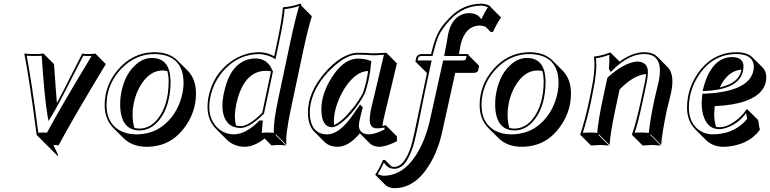

<svg xmlns="http://www.w3.org/2000/svg" viewBox="-20 -718 4115 1026"><path d="M175.8 2.9Q137.2 -292.5 109.9 -432.1Q124.5 -429.2 167 -429.2Q199.7 -429.2 211.9 -432.1L268.6 -375.5Q280.8 -201.7 284.2 -167.5Q309.6 -213.9 359.4 -313.5Q399.9 -394 419.9 -432.1Q427.7 -429.2 450.2 -429.2Q480 -429.2 489.3 -432.1L545.4 -375.5Q370.1 -85.9 292.5 59.6Q284.2 56.6 267.6 56.6Q264.2 56.6 282.2 92.3Q293 113.8 289.1 116.2L232.4 59.6ZM184.6 -8.8Q195.3 -9.8 210.9 -9.8Q224.6 -9.8 231 -8.8Q308.6 -153.3 469.7 -419.4Q461.9 -418.9 450.2 -418.9Q433.1 -418.9 425.3 -420.4Q406.7 -385.3 369.1 -311Q292 -157.2 252.9 -93.3L239.3 -71.3L234.4 -97.2Q218.3 -189 203.1 -414.1Q203.1 -417.5 202.6 -420.4Q189 -418.9 167 -418.9Q137.7 -418.9 122.6 -420.4Q148.9 -283.2 184.6 -8.8Z M610.8 -346.2Q685.1 -432.1 790.5 -438.5Q798.3 -439 805.2 -439Q884.3 -438.5 927.2 -396L983.9 -339.4Q1027.3 -294.9 1027.3 -217.8Q1027.3 -113.3 959 -27.3Q934.6 2.9 906.2 23.4Q846.7 65.9 764.2 66.4Q686.5 65.9 641.1 21L584.5 -35.2Q539.6 -81.5 539.1 -155.8Q539.6 -263.7 610.8 -346.2ZM848.1 -341.3Q778.3 -341.3 729.5 -258.8Q706.1 -218.8 695.8 -171.4Q688.5 -136.7 688.5 -103.5Q689 -62 698.2 -34.2Q711.4 -31.2 725.6 -30.8Q782.2 -31.7 823.2 -83Q880.9 -157.2 881.3 -282.7Q880.9 -315.4 874 -338.4Q861.8 -341.3 848.1 -341.3ZM791.5 -408.2Q883.3 -408.2 890.6 -300.3Q891.1 -291 891.6 -282.7Q891.1 -152.3 831.1 -76.7Q786.1 -21.5 725.6 -21Q622.6 -22.5 622.1 -160.2Q622.1 -195.3 629.4 -230Q649.9 -327.1 711.4 -377.4Q748.5 -408.2 791.5 -408.2ZM618.2 -339.8Q549.3 -259.3 549.3 -155.8Q549.3 -62 618.7 -21.5Q656.2 -0.5 707.5 0Q787.6 -0.5 843.8 -41Q921.9 -97.7 950.2 -199.7Q960.4 -238.3 960.9 -274.4Q960.9 -392.1 866.2 -420.9Q838.4 -428.7 805.2 -429.2Q700.7 -429.2 624 -346.2Q620.6 -342.8 618.2 -339.8Z M1381.3 -115.2 1427.7 -335Q1427.7 -335 1427.2 -335.9V-336.9Q1415.5 -339.4 1401.9 -339.4Q1304.7 -339.4 1260.3 -223.1Q1250 -195.8 1243.2 -164.6Q1228 -91.8 1241.7 -46.9Q1253.9 -43.9 1266.6 -43.9Q1311 -44.9 1381.3 -115.2ZM1394 22Q1338.4 66.4 1286.1 66.4Q1230 65.4 1191.4 27.8L1134.8 -28.8Q1076.2 -87.4 1092.3 -189Q1093.8 -196.3 1094.7 -203.1Q1120.1 -321.8 1213.9 -389.2Q1283.7 -438.5 1365.7 -439Q1404.8 -439 1440.4 -419.9Q1443.4 -418 1445.3 -417L1459 -481.9Q1488.8 -623.5 1491.2 -675.8L1493.7 -679.2Q1541.5 -683.1 1583 -698.2Q1586.9 -697.8 1588.9 -696.3Q1590.8 -692.9 1589.8 -688L1646.5 -631.3Q1625 -563 1599.6 -443.4L1534.2 -135.3Q1503.4 9.3 1511.2 56.6L1454.6 0L1452.1 2.9L1508.8 59.6Q1489.7 56.6 1464.8 56.6Q1454.1 56.6 1431.6 59.6ZM1373 -61.5Q1373.5 -63.5 1373 -64H1370.1ZM1363.3 -70.8 1366.2 -74.2 1384.8 -73.7 1383.3 -62.5Q1380.9 -41.5 1378.9 -7.8Q1396.5 -10.3 1408.2 -9.8Q1426.3 -9.8 1443.4 -8.3Q1439.5 -61.5 1467.8 -193.8L1533.2 -502Q1558.6 -620.1 1578.6 -686Q1541.5 -673.3 1501 -669.4Q1497.6 -614.3 1468.8 -480L1452.1 -400.9L1439.9 -408.7Q1408.2 -426.3 1365.7 -429.2Q1254.9 -429.2 1175.8 -341.8Q1121.6 -281.2 1104.5 -200.7Q1082.5 -98.1 1138.7 -38.6Q1166 -10.7 1202.6 -2.9Q1216.3 -0.5 1229.5 0Q1293.9 -1 1363.3 -70.8ZM1390.6 -110.4 1388.2 -108.4Q1314 -34.7 1266.6 -34.2Q1195.8 -34.2 1175.3 -102.1Q1168.5 -125.5 1168.5 -153.3Q1168.9 -185.5 1176.8 -223.1Q1210 -379.4 1314.5 -402.3Q1330.1 -405.8 1345.2 -405.8Q1405.8 -405.8 1433.1 -347.7Q1435.1 -342.8 1437 -338.9L1438.5 -335.9Z M1765.1 -50.3Q1805.7 -65.4 1865.7 -140.1Q1897 -179.2 1918.5 -219.2Q1935.5 -263.7 1947.3 -338.4Q1884.3 -337.9 1825.7 -252.9Q1768.1 -161.1 1764.2 -76.7Q1764.2 -61.5 1765.1 -50.3ZM1902.8 -5.4Q1843.3 65.9 1784.2 66.4Q1740.2 65.9 1714.8 41L1658.2 -15.6Q1625.5 -49.3 1625.5 -117.2Q1625.5 -224.6 1715.3 -329.1Q1786.6 -411.6 1859.4 -431.6Q1875.5 -436 1888.7 -436Q1942.4 -436 1968.3 -433.1Q1979.5 -432.6 2044.4 -436L2101.1 -379.4L2029.8 -81.5Q2025.4 -62 2023.4 -44.9Q2033.7 -46.9 2042.5 -48.8L2044.4 -45.9L2101.1 10.7V36.6Q2042 66.4 2005.9 66.4Q1974.6 65.4 1957.5 49.3ZM1963.9 -140.1 2031.7 -425.3Q1978 -421.4 1967.3 -422.9Q1939.5 -425.8 1888.7 -425.8Q1830.6 -425.8 1754.4 -354.5Q1664.1 -269.5 1641.1 -168Q1635.3 -141.1 1635.3 -117.2Q1637.2 -1.5 1727.5 0Q1783.7 0 1842.8 -73.7Q1863.8 -100.1 1897 -149.4L1903.8 -159.7L1918.5 -145L1904.3 -87.4Q1897.5 -60.1 1897.5 -43Q1902.3 -2.4 1949.2 0Q1984.4 -0.5 2034.7 -25.9V-36.6Q2012.2 -31.7 1994.6 -32.2Q1962.9 -32.2 1956.5 -63.5Q1955.6 -69.3 1955.6 -74.2Q1956.1 -105.5 1963.9 -140.1ZM1927.7 -215.3 1927.2 -214.4Q1877 -121.6 1810.1 -66.4Q1775.4 -38.6 1754.4 -38.1Q1697.8 -40 1697.3 -132.8Q1697.3 -216.8 1753.4 -304.7Q1812 -397 1881.3 -404.3Q1886.7 -404.8 1891.6 -404.8Q1931.2 -404.3 1957 -394L1964.4 -391.6L1963.4 -383.8Q1954.6 -284.7 1927.7 -215.3Z M2072.8 171.9Q2080.6 173.8 2086.9 173.8Q2133.8 173.8 2168 87.9Q2171.9 78.1 2175.3 67.9Q2186.5 36.6 2229.5 -175.3Q2236.3 -210 2242.2 -235.8L2261.7 -328.6H2260.7L2204.1 -384.8Q2201.7 -385.3 2200.7 -385.7Q2200.2 -388.2 2200.2 -391.1L2204.1 -409.2Q2210 -428.2 2231.4 -429.2H2283.2L2293.9 -469.2Q2313.5 -543.9 2353 -590.8Q2364.3 -604 2381.3 -622.1Q2454.1 -697.8 2551.8 -698.2Q2581.1 -697.8 2600.6 -684.1L2601.1 -681.2L2657.7 -624.5Q2639.6 -601.1 2614.3 -547.4L2603 -546.4L2573.7 -575.7Q2559.6 -581.1 2544.4 -581.5Q2479 -581.5 2450.2 -507.8Q2444.8 -493.2 2441.4 -478.5Q2439.5 -470.2 2432.6 -429.2H2477.5Q2481.4 -428.7 2483.4 -427.2Q2484.4 -424.8 2483.9 -422.9L2540.5 -366.2L2535.2 -341.3Q2531.7 -329.1 2509.8 -328.6H2412.6L2342.3 -10.3Q2315.9 109.4 2252 195.8Q2245.1 205.1 2239.3 211.4Q2223.6 230 2206.1 244.1Q2188.5 258.3 2169.4 268.1Q2150.4 277.8 2129.9 282.7Q2109.4 287.6 2088.4 287.6Q2061.5 287.1 2042.5 273.4L1985.8 216.8V213.9Q2006.3 184.6 2026.4 137.2L2036.6 136.2ZM2252 -233.9Q2244.1 -196.8 2228.5 -119.1Q2198.2 34.2 2185.1 71.3Q2178.2 90.8 2171.6 105.7Q2165 120.6 2156 136.2Q2147 151.9 2137.2 161.6Q2127.4 171.4 2114.5 177.7Q2101.6 184.1 2086.9 184.1Q2049.8 183.1 2031.7 150.4Q2014.6 187.5 1998.5 212.9Q2016.6 220.7 2031.7 221.2Q2113.8 220.2 2175.3 148.4Q2231.9 82 2265.6 -30.3Q2271.5 -50.3 2275.9 -69.3L2348.1 -395H2453.1Q2463.9 -395.5 2469.2 -399.9L2473.1 -418.9H2353.5L2358.9 -446.8Q2362.8 -465.8 2368.7 -500.5Q2373.5 -527.8 2375 -537.1Q2392.1 -617.2 2449.2 -640.6Q2467.8 -647.9 2487.8 -647.9Q2532.7 -647 2551.8 -615.2Q2572.3 -657.2 2587.4 -679.7Q2567.9 -687.5 2551.8 -688Q2457.5 -687 2388.7 -615.2Q2339.4 -563 2322.3 -522.9Q2312.5 -499.5 2303.7 -466.3L2291 -418.9H2231.4Q2216.8 -418 2213.9 -406.7L2211.4 -395H2286.6Z M2614.7 -346.2Q2689 -432.1 2794.4 -438.5Q2802.2 -439 2809.1 -439Q2888.2 -438.5 2931.2 -396L2987.8 -339.4Q3031.2 -294.9 3031.2 -217.8Q3031.2 -113.3 2962.9 -27.3Q2938.5 2.9 2910.2 23.4Q2850.6 65.9 2768.1 66.4Q2690.4 65.9 2645 21L2588.4 -35.2Q2543.5 -81.5 2543 -155.8Q2543.5 -263.7 2614.7 -346.2ZM2852.1 -341.3Q2782.2 -341.3 2733.4 -258.8Q2710 -218.8 2699.7 -171.4Q2692.4 -136.7 2692.4 -103.5Q2692.9 -62 2702.1 -34.2Q2715.3 -31.2 2729.5 -30.8Q2786.1 -31.7 2827.1 -83Q2884.8 -157.2 2885.3 -282.7Q2884.8 -315.4 2877.9 -338.4Q2865.7 -341.3 2852.1 -341.3ZM2795.4 -408.2Q2887.2 -408.2 2894.5 -300.3Q2895 -291 2895.5 -282.7Q2895 -152.3 2835 -76.7Q2790 -21.5 2729.5 -21Q2626.5 -22.5 2626 -160.2Q2626 -195.3 2633.3 -230Q2653.8 -327.1 2715.3 -377.4Q2752.4 -408.2 2795.4 -408.2ZM2622.1 -339.8Q2553.2 -259.3 2553.2 -155.8Q2553.2 -62 2622.6 -21.5Q2660.2 -0.5 2711.4 0Q2791.5 -0.5 2847.7 -41Q2925.8 -97.7 2954.1 -199.7Q2964.4 -238.3 2964.8 -274.4Q2964.8 -392.1 2870.1 -420.9Q2842.3 -428.7 2809.1 -429.2Q2704.6 -429.2 2627.9 -346.2Q2624.5 -342.8 2622.1 -339.8Z M3542 -123.5Q3517.6 -6.3 3513.2 56.6L3456.5 0L3454.6 2.9L3511.2 59.6Q3509.3 59.6 3463.4 56.6Q3463.4 56.6 3414.1 59.6L3357.4 2.9V0Q3377.9 -56.2 3404.8 -180.2L3425.8 -277.8Q3431.2 -304.2 3432.1 -322.3Q3368.7 -316.9 3296.9 -246.1Q3293.5 -242.7 3291 -240.2L3266.1 -123.5Q3241.7 -6.8 3237.3 56.6L3180.7 0L3177.7 2.9L3234.4 59.6Q3232.4 59.6 3187 56.6L3138.2 59.6L3081.5 2.9L3080.6 0Q3105 -70.3 3128.4 -180.2L3139.6 -234.9Q3163.6 -349.1 3153.8 -413.1L3155.8 -416Q3197.8 -420.4 3237.8 -437Q3242.7 -436.5 3244.1 -435.5L3291 -388.7Q3358.9 -438.5 3421.9 -439Q3468.8 -438.5 3492.2 -415L3548.8 -358.4Q3585.9 -319.3 3566.4 -224.6Q3563 -208.5 3554.2 -173.8Q3545.4 -139.2 3542 -123.5ZM3246.1 -349.6 3243.7 -352.1 3245.6 -349.1ZM3476.1 -182.1Q3479.5 -198.2 3488 -232.9Q3496.6 -267.6 3500 -283.2Q3525.9 -409.7 3448.2 -426.8Q3435.5 -429.2 3421.9 -429.2Q3347.2 -429.2 3269 -357.9Q3260.3 -349.6 3252.9 -341.8L3244.1 -333L3233.4 -349.6L3233.9 -353Q3237.8 -392.6 3235.8 -425.3Q3200.2 -411.6 3164.6 -406.7Q3172.4 -341.8 3149.4 -232.9L3138.7 -178.2Q3116.2 -73.7 3094.2 -8.3Q3111.8 -9.8 3130.9 -9.8Q3153.8 -9.8 3171.4 -7.8Q3176.3 -69.8 3199.7 -182.1L3225.6 -301.8L3227.5 -304.2Q3313 -382.3 3382.8 -389.2Q3441.9 -389.2 3442.4 -333Q3442.4 -331.5 3442.4 -331.1Q3441.9 -309.1 3435.5 -275.9L3414.6 -177.7Q3389.2 -59.6 3371.6 -8.8Q3389.6 -10.3 3406.7 -9.8Q3428.7 -9.8 3447.3 -7.8Q3452.6 -69.8 3476.1 -182.1Z M3799.3 -150.9Q3796.9 -123 3796.4 -109.4Q3796.9 -68.8 3806.6 -40Q3814.9 -38.1 3823.2 -38.1Q3873.5 -38.1 3929.2 -87.4Q3954.6 -110.4 3968.8 -133.8L3974.6 -132.8L4031.2 -76.7Q4032.2 -72.8 4033.7 -61.5Q4037.6 -33.2 4041 -25.4Q3990.7 44.9 3892.6 62Q3868.2 66.4 3842.8 66.4Q3788.6 65.4 3752 29.8L3695.3 -26.9Q3651.4 -71.8 3651.4 -142.6Q3651.4 -246.1 3713.4 -332.5Q3791.5 -438.5 3916.5 -439Q3973.1 -438.5 3999 -413.1L4055.7 -356.9Q4074.7 -336.9 4074.7 -305.7Q4074.7 -217.8 3962.4 -177.7Q3897 -154.8 3799.3 -150.9ZM3826.7 -251Q3930.7 -273.9 3941.9 -346.2Q3867.7 -339.4 3826.7 -251ZM3732.4 -208.5 3733.4 -217.3H3742.2Q3970.2 -226.6 4003.4 -330.1Q4008.3 -345.7 4008.3 -362.3Q4005.9 -428.2 3916.5 -429.2Q3790.5 -429.2 3715.8 -318.8Q3661.1 -237.3 3661.1 -142.6Q3661.1 -62.5 3715.8 -22.5Q3747.1 -0.5 3786.1 0Q3890.1 0 3956.1 -64.5Q3965.8 -74.2 3973.1 -83.5Q3970.2 -94.2 3967.3 -113.8Q3926.8 -58.6 3864.7 -36.1Q3842.3 -28.3 3823.2 -27.8Q3765.1 -27.8 3741.2 -92.3Q3729.5 -124.5 3729.5 -166Q3729.5 -178.7 3732.4 -208.5ZM3953.1 -363.8Q3951.7 -241.2 3748 -231.9L3734.4 -231.4L3737.8 -244.6Q3778.8 -404.3 3883.3 -412.6Q3889.2 -413.1 3893.6 -413.1Q3952.1 -411.6 3953.1 -363.8Z"/></svg>

Font: Linux Biolinum Shadow O
Style: Italic
Weight: 400
Italic angle: -12°
Designer: Philipp H. Poll
Foundry: Philipp H. Poll
Version: Version 0.6.2